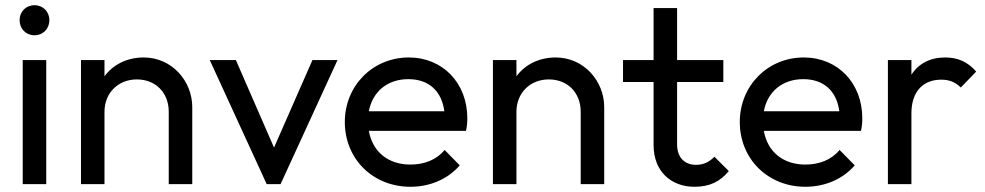

<svg xmlns="http://www.w3.org/2000/svg" viewBox="-20 -705 3772 735"><path d="M67 0H157V-475H67ZM55 -628C55 -595 79 -570 112 -570C145 -570 169 -595 169 -628C169 -660 145 -685 112 -685C79 -685 55 -660 55 -628Z M626 -277V0H716V-295C716 -394 639 -485 530 -485C467 -485 413 -458 380 -413V-475H290V0H380V-277C380 -349 432 -401 504 -401C576 -401 626 -350 626 -277Z M1001 0H1054L1272 -475H1176L1029 -140L883 -475H783Z M1551 10C1626 10 1694 -19 1740 -72L1682 -131C1651 -93 1604 -75 1551 -75C1466 -75 1406 -124 1392 -204H1764C1768 -223 1769 -238 1769 -252C1769 -387 1675 -485 1545 -485C1407 -485 1300 -377 1300 -238C1300 -96 1408 10 1551 10ZM1392 -279C1406 -354 1463 -402 1543 -402C1622 -402 1671 -356 1681 -279Z M2203 -277V0H2293V-295C2293 -394 2216 -485 2107 -485C2044 -485 1990 -458 1957 -413V-475H1867V0H1957V-277C1957 -349 2009 -401 2081 -401C2153 -401 2203 -350 2203 -277Z M2638 10C2698 10 2736 -10 2770 -50L2715 -105C2695 -85 2674 -74 2644 -74C2602 -74 2572 -101 2572 -152V-391H2749V-475H2572V-674H2482V-475H2365V-391H2482V-150C2482 -46 2552 10 2638 10Z M3063 10C3138 10 3206 -19 3252 -72L3194 -131C3163 -93 3116 -75 3063 -75C2978 -75 2918 -124 2904 -204H3276C3280 -223 3281 -238 3281 -252C3281 -387 3187 -485 3057 -485C2919 -485 2812 -377 2812 -238C2812 -96 2920 10 3063 10ZM2904 -279C2918 -354 2975 -402 3055 -402C3134 -402 3183 -356 3193 -279Z M3379 0H3469V-271C3469 -357 3516 -400 3583 -400C3614 -400 3637 -391 3658 -370L3717 -431C3684 -469 3646 -485 3598 -485C3540 -485 3496 -461 3469 -419V-475H3379Z"/></svg>

Font: MV Cash
Style: Regular
Weight: 400
Designer: Rodrigo Fuenzalida
Foundry: fragTYPE
Version: Version 1.100;Glyphs 3.1.2 (3151)